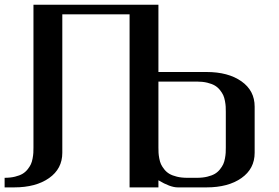

<svg xmlns="http://www.w3.org/2000/svg" viewBox="-20 -812 1207 832"><path d="M833.5 -41.5Q858.4 -41.5 878.4 -46.4Q898.4 -51.3 911.1 -58.8Q923.8 -66.4 933.1 -78.1Q942.4 -89.8 947.3 -100.3Q952.1 -110.8 954.8 -125.5Q957.5 -140.1 958 -149.9Q958.5 -159.7 958.5 -172.9V-327.1Q958.5 -340.3 958 -350.1Q957.5 -359.9 954.8 -374.5Q952.1 -389.2 947.3 -399.7Q942.4 -410.2 933.1 -421.9Q923.8 -433.6 911.1 -441.2Q898.4 -448.7 878.4 -453.6Q858.4 -458.5 833.5 -458.5H666.5V-172.9Q666.5 -159.7 667 -149.9Q667.5 -140.1 670.2 -125.5Q672.9 -110.8 677.7 -100.3Q682.6 -89.8 691.9 -78.1Q701.2 -66.4 713.9 -58.8Q726.6 -51.3 746.6 -46.4Q766.6 -41.5 791.5 -41.5ZM666.5 -791.5V-500H750H875Q968.8 -500 1026.1 -459.7Q1083.5 -419.4 1083.5 -350.1V-149.9Q1083.5 -80.6 1026.1 -40.3Q968.8 0 875 0H750Q717.8 0 666.5 -30.8V0H541.5V-149.9V-750H250V-149.9Q250 -80.6 192.6 -40.3Q135.3 0 41.5 0H0V-41.5Q24.9 -41.5 44.9 -46.4Q64.9 -51.3 77.6 -58.8Q90.3 -66.4 99.6 -78.1Q108.9 -89.8 113.8 -100.3Q118.7 -110.8 121.3 -125.5Q124 -140.1 124.5 -149.9Q125 -159.7 125 -172.9V-791.5Z"/></svg>

Font: Gputeks
Style: Bold
Weight: 600
Width: 8
Version: Version 0.9